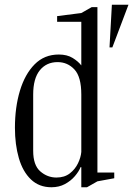

<svg xmlns="http://www.w3.org/2000/svg" viewBox="-20 -780 562 810"><path d="M197 10Q145 10 110.5 -23Q76 -56 59.5 -113Q43 -170 43 -241Q43 -327 64 -397Q85 -467 126 -508.5Q167 -550 228 -550Q263 -550 286.5 -535.5Q310 -521 323 -504V-688H221V-712L323 -725L367 -750H391V-52H462V-28L391 -15L347 10H323V-75H320Q313 -57 296 -37Q279 -17 254 -3.5Q229 10 197 10ZM218 -31Q252 -31 274.5 -48.5Q297 -66 309 -91Q321 -116 323 -139V-381Q323 -456 294 -487Q265 -518 223 -518Q176 -518 148 -483.5Q120 -449 120 -381V-144Q120 -83 150 -57Q180 -31 218 -31ZM442 -580 452 -760H522L454 -580Z"/></svg>

Font: Xanh Mono
Style: Regular
Weight: 400
Monospace: yes
Designer: Lam Bao, Duy Dao
Foundry: Yellow Type Foundry
Version: Version 3.101; ttfautohint (v1.8.3)